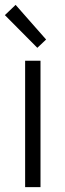

<svg xmlns="http://www.w3.org/2000/svg" viewBox="-21 -767 268 787"><path d="M82 0V-518H145V0ZM-1 -705 43 -747 168 -605 132 -571Z"/></svg>

Font: Oxanium Light
Style: Regular
Weight: 300
Designer: Severin Meyer
Version: Version 1.000